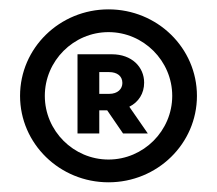

<svg xmlns="http://www.w3.org/2000/svg" viewBox="-20 -660 457 404"><path d="M208.3 -276.4C311.1 -276.4 394.4 -357.6 394.4 -458.3C394.4 -559 311.1 -640.3 208.3 -640.3C105.6 -640.3 22.2 -559 22.2 -458.3C22.2 -357.6 105.6 -276.4 208.3 -276.4ZM74.3 -458.3C74.3 -531.9 134.7 -592.4 208.3 -592.4C281.9 -592.4 342.4 -531.9 342.4 -458.3C342.4 -384.7 281.9 -324.3 208.3 -324.3C134.7 -324.3 74.3 -384.7 74.3 -458.3ZM143.1 -379.2H188.9V-427.8H205.6L238.9 -379.2H291L252.1 -435.4C271.5 -445.1 283.3 -463.2 283.3 -486.1C283.3 -518.8 257.6 -545.8 215.3 -545.8H143.1ZM188.9 -462.5V-508.3H209.7C226.4 -508.3 237.5 -500 237.5 -485.4C237.5 -472.9 227.8 -462.5 209.7 -462.5Z"/></svg>

Font: Afacad Medium
Style: Regular
Weight: 500
Designer: Kristian Moeller
Foundry: Dicotype
Version: Version 1.000